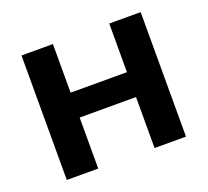

<svg xmlns="http://www.w3.org/2000/svg" viewBox="-95 -628 803 743"><g transform="rotate(-20 306.5 -256.5)"><path d="M61 0V-512.7H190.4V-312.5H422.4V-512.7H551.8V0H422.4V-210H190.4V0Z"/></g></svg>

Font: SansationBold
Style: Bold
Weight: 700
Designer: Bernd Montag
Version: Version 1.301